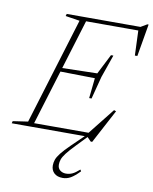

<svg xmlns="http://www.w3.org/2000/svg" viewBox="-127 -773 880 1107"><g transform="rotate(10 313.0 -219.5)"><path d="M256 -650 172.5 -663 176.5 -676H300.5L93.5 0H-26.5L-23 -13L65 -26ZM388 -220.5 400.5 -339 188 -342.5 195 -364 409.5 -369 469 -486H483L436.5 -353L402 -220.5ZM619.5 -508 605 -507.5 599 -664 619.5 -653.5H258L265.5 -676H608L644.5 -697.5H652ZM440.5 25 416 0H58.5L66.5 -23H445.5L409.5 -10.5L541.5 -177L554 -172.5L449 25ZM282.5 187Q282.5 209 297 220.2Q311.5 231.5 331 231.5Q350.5 231.5 368 223.8Q385.5 216 410 194L415.5 203.5Q385 235 363.2 247.2Q341.5 259.5 317.5 259.5Q284.5 259.5 266.8 242.5Q249 225.5 249 198Q249 181 254.8 164.2Q260.5 147.5 278.2 124.8Q296 102 332 67L408.5 -7H427L362 60.5Q326.5 97 309.5 119.5Q292.5 142 287.5 157.2Q282.5 172.5 282.5 187Z"/></g></svg>

Font: Newsreader 16pt 16pt ExtraLight
Style: Italic
Weight: 250
Italic angle: -17°
Version: Version 1.003